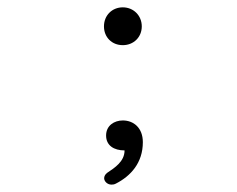

<svg xmlns="http://www.w3.org/2000/svg" viewBox="-20 -416 645 523"><path d="M314.5 -293C343.8 -293 366.2 -314.5 366.2 -344.2C366.2 -373.5 343.8 -396 314.5 -396C285.2 -396 263.2 -374 263.2 -344.2C263.2 -314.5 284.7 -293 314.5 -293ZM314.5 -87.9C291.5 -87.9 269 -74.2 269 -46.9C269 -19.5 290.5 -6.3 319.3 -6.3C319.3 23.9 292.5 41 272 54.7C266.6 58.6 263.7 64.5 263.7 69.3C263.7 78.1 272.5 86.9 283.7 86.9C287.6 86.9 291.5 86.4 295.9 84C335.9 63.5 369.1 27.8 369.1 -28.8C369.1 -67.9 343.8 -87.9 314.5 -87.9Z"/></svg>

Font: Cutive Mono
Style: Regular
Weight: 400
Monospace: yes
Designer: Vernon Adams
Foundry: Vernon Adams
Version: Version 1.002